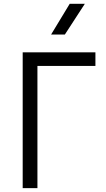

<svg xmlns="http://www.w3.org/2000/svg" viewBox="-20 -970 544 990"><path d="M97 0V-700H472V-630H173V0ZM243.5 -792 339.5 -950.5H417.5L314.5 -792Z"/></svg>

Font: Geologica Cursive ExtraLight
Style: Regular
Weight: 250
Designer: Sindre Bremnes, Frode Helland
Foundry: Monokrom Skriftforlag AS
Version: Version 1.010;gftools[0.9.28]